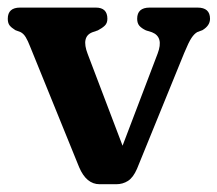

<svg xmlns="http://www.w3.org/2000/svg" viewBox="-22 -478 573 506"><path d="M284.5 7.5H240.5Q205.5 7.5 186.5 -37.5L57.5 -355Q51.5 -370.5 45.8 -380Q40 -389.5 32 -393.5L18.5 -398.5Q8 -405 3.2 -411.2Q-1.5 -417.5 -1.5 -428.5Q-1.5 -458 31 -458H230.5Q261 -458 261 -428.5Q261 -417 254.2 -410.5Q247.5 -404 236 -398L221.5 -393Q191.5 -381.5 209 -336L301 -94L393.5 -337Q410 -380.5 378.5 -393L362.5 -398Q351 -403.5 345.2 -410.2Q339.5 -417 339.5 -428.5Q339.5 -458 372.5 -458H498.5Q531.5 -458 531.5 -428.5Q531.5 -410.5 511.5 -398.5L498 -393.5Q490 -389 482.8 -378.2Q475.5 -367.5 463.5 -338.5L339 -33Q329 -10 315.2 -1.2Q301.5 7.5 284.5 7.5Z"/></svg>

Font: Fraunces 72pt SuperSoft SemiBold
Style: Regular
Weight: 600
Version: Version 1.000;[b76b70a41]